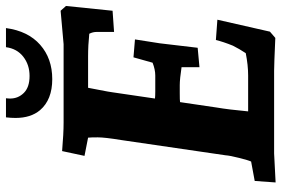

<svg xmlns="http://www.w3.org/2000/svg" viewBox="-170 -768 943 643"><g transform="rotate(-90 301.5 -446.5)"><path d="M212 -705H475L587 -715L603 -697L587 -541L516 -536V-595Q516 -607 510 -619Q472 -623 434 -623H329Q328 -617 321.5 -584Q315 -551 314 -542L293 -399Q302 -398 317 -398H370Q390 -398 413 -407L431 -471L491 -466Q481 -403 478 -383L463 -256L398 -250V-310Q358 -316 338 -316H310Q287 -316 281 -315L263 -193Q256 -152 250 -87H370Q405 -87 445 -95Q459 -116 470 -138Q483 -170 489 -195L557 -190L517 -14L496 4Q406 0 386 0H109L12 5L17 -65L82 -77Q86 -85 94 -116.5Q102 -148 103 -163L154 -512Q163 -567 163 -590.5Q163 -614 162 -623L101 -635L117 -710Q176 -705 212 -705ZM254 -784Q228 -815 228 -866Q228 -881 230 -898H294Q293 -891 293 -884Q293 -857 312 -838Q331 -819 368.5 -819Q406 -819 433 -840Q460 -861 465 -898H529Q519 -824 473 -783.5Q427 -743 358 -743Q289 -743 254 -784Z"/></g></svg>

Font: Andada SC
Style: Bold Italic
Weight: 700
Italic angle: -8.29999°
Designer: Carolina Giovagnoli
Foundry: Carolina Giovagnoli
Version: Version 1.003